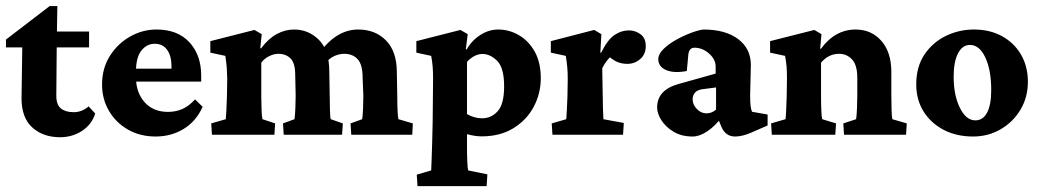

<svg xmlns="http://www.w3.org/2000/svg" viewBox="-20 -452 3494 644"><path d="M299.3 -71.3Q288.1 -34.7 255.4 -13.2Q222.7 8.3 181.6 8.3Q124.5 8.3 88.4 -24.4Q52.2 -57.1 52.2 -122.1L54.7 -293H0V-319.3L146.5 -431.6H172.4L170.4 -314L168.9 -130.9Q168.9 -100.1 184.6 -87.9Q200.2 -75.7 227.1 -75.7Q254.9 -75.7 277.3 -95.2ZM132.3 -293V-346.2H278.8V-293Z M502 5.9Q449.2 5.9 408.7 -17.6Q368.2 -41 345.2 -80.6Q322.3 -120.1 322.3 -168.5Q322.3 -222.7 348.4 -264.2Q374.5 -305.7 416.3 -329.3Q458 -353 504.9 -353Q575.7 -353 615.2 -310.3Q654.8 -267.6 654.8 -198.7V-178.2H425.8V-221.7H569.3L555.2 -199.7V-230Q555.2 -264.6 540.5 -284.9Q525.9 -305.2 499 -305.2Q472.2 -305.2 454.1 -282.2Q436 -259.3 436 -211.4V-193.4Q436 -141.6 465.1 -109.1Q494.1 -76.7 543.5 -76.7Q569.8 -76.7 591.8 -86.4Q613.8 -96.2 634.3 -118.7L659.7 -93.8Q637.7 -44.9 595.9 -19.5Q554.2 5.9 502 5.9Z M690.9 0 688.5 -38.1 737.3 -52.2Q737.8 -57.6 739.3 -81.5Q740.7 -105.5 741.2 -128.9L742.2 -188Q741.7 -209.5 740.5 -225.6Q739.3 -241.7 735.8 -264.6L685.5 -275.4V-314L833.5 -351.6L857.9 -337.4L853 -290.5L855.5 -289.6Q880.4 -322.8 908.4 -337.9Q936.5 -353 966.8 -353Q1014.6 -353 1049.6 -318.4Q1084.5 -283.7 1084.5 -211.4L1085.9 -130.9Q1085.9 -105 1086.7 -81.5Q1087.4 -58.1 1089.4 -52.2L1129.9 -38.1L1127.4 0H931.6L929.2 -38.1L967.8 -52.2Q969.7 -64.9 970.7 -89.4Q971.7 -113.8 971.7 -131.3L970.2 -201.2Q970.2 -240.2 954.6 -255.9Q939 -271.5 913.6 -271.5Q898.4 -271.5 882.3 -263.4Q866.2 -255.4 856.4 -241.7V-127.4Q856.4 -105 857.4 -81.5Q858.4 -58.1 860.4 -52.2L902.8 -38.1L900.4 0ZM1158.2 0 1155.8 -38.1 1194.8 -52.2Q1196.8 -64.9 1197.8 -89.8Q1198.7 -114.7 1198.7 -131.3L1196.3 -190.9Q1196.3 -235.8 1179.4 -253.7Q1162.6 -271.5 1135.3 -271.5Q1118.7 -271.5 1102.8 -264.6Q1086.9 -257.8 1077.1 -245.6L1050.8 -273.4Q1107.9 -353 1181.6 -353Q1238.8 -353 1274.9 -316.2Q1311 -279.3 1311 -210.4L1312.5 -130.9Q1312.5 -105 1313.5 -81.5Q1314.5 -58.1 1316.4 -52.2L1364.7 -38.1L1362.8 0Z M1380.4 172.4 1377.9 133.8 1426.3 119.6Q1426.8 112.3 1427.7 84.5Q1428.7 56.6 1429.7 21.5Q1430.7 -13.7 1431.2 -43L1432.6 -186Q1432.6 -209 1431.4 -226.1Q1430.2 -243.2 1426.3 -264.6L1376.5 -275.4V-314L1524.4 -351.6L1548.8 -337.4L1542.5 -287.6L1544.9 -285.6Q1562.5 -316.4 1591.1 -334.7Q1619.6 -353 1651.4 -353Q1687.5 -353 1720.2 -334.2Q1752.9 -315.4 1773.4 -279.1Q1793.9 -242.7 1793.9 -189.5Q1793.9 -138.7 1770.3 -94Q1746.6 -49.3 1702.1 -22Q1657.7 5.4 1595.7 5.4Q1573.7 5.4 1546.4 -2V43.5Q1546.4 68.4 1547.4 90.6Q1548.3 112.8 1550.3 119.6L1614.7 132.8L1612.3 172.4ZM1596.7 -55.2Q1627.9 -55.2 1649.4 -79.1Q1670.9 -103 1670.9 -162.1Q1670.9 -224.6 1647.7 -247.8Q1624.5 -271 1598.1 -271Q1584 -271 1570.1 -263.4Q1556.2 -255.9 1546.4 -244.1V-69.3Q1557.1 -63 1570.3 -59.1Q1583.5 -55.2 1596.7 -55.2Z M1833 0 1830.6 -38.1 1879.4 -52.2Q1879.9 -57.6 1881.3 -82Q1882.8 -106.4 1883.3 -128.9L1884.3 -188Q1884.3 -209.5 1882.8 -225.6Q1881.3 -241.7 1877.9 -264.6L1827.6 -275.4V-314L1973.1 -351.6L1997.1 -337.4L1993.7 -275.4L1996.1 -274.9Q2017.6 -318.4 2040.5 -334.2Q2063.5 -350.1 2089.4 -350.1Q2110.8 -350.1 2128.4 -337.2Q2146 -324.2 2146 -296.9Q2146 -270 2127.4 -253.9Q2108.9 -237.8 2084.5 -237.8Q2064.9 -237.8 2048.8 -244.9Q2032.7 -252 2013.2 -271.5L2039.1 -270Q2026.9 -262.2 2016.8 -249.8Q2006.8 -237.3 2000 -223.1L2001 -164.6Q2001.5 -117.2 2002.4 -87.6Q2003.4 -58.1 2003.9 -52.2L2072.3 -39.6L2069.8 0Z M2303.2 5.9Q2265.6 5.9 2239 -10.3Q2212.4 -26.4 2198.2 -49.1Q2184.1 -71.8 2184.1 -91.3Q2184.1 -150.4 2256.3 -170.4L2380.4 -205.1V-228.5Q2380.4 -252.9 2358.2 -272.5Q2335.9 -292 2309.6 -292Q2290.5 -292 2288.6 -267.1L2283.7 -213.9Q2241.7 -205.6 2214.8 -216.8Q2188 -228 2188 -253.9Q2188 -270 2204.8 -286.9Q2221.7 -303.7 2246.8 -317.9Q2272 -332 2297.4 -341.6Q2322.8 -351.1 2339.4 -353Q2413.1 -353 2455.8 -321Q2498.5 -289.1 2498.5 -233.9L2496.1 -132.3Q2496.1 -108.4 2497.6 -96.7Q2499 -85 2502.4 -77.1L2554.7 -67.9V-31.2L2499 -6.8Q2469.2 5.9 2445.8 5.9Q2413.6 5.9 2399.9 -26.4L2384.3 -64L2401.9 -60.1Q2378.4 -28.8 2352.3 -11.5Q2326.2 5.9 2303.2 5.9ZM2349.6 -71.8Q2367.7 -71.8 2381.8 -84.5V-158.7L2340.3 -153.3Q2320.3 -151.4 2311.8 -142.1Q2303.2 -132.8 2303.2 -118.7Q2303.2 -101.1 2317.4 -86.4Q2331.5 -71.8 2349.6 -71.8Z M2568.8 0 2566.4 -38.1 2614.7 -52.2Q2615.7 -57.6 2616.9 -81.3Q2618.2 -105 2618.7 -128.9L2619.6 -188.5Q2619.6 -212.4 2618.4 -227.8Q2617.2 -243.2 2613.3 -264.6L2563 -275.4V-314L2711.4 -351.6L2735.4 -337.4L2731 -289.1L2733.4 -288.1Q2780.8 -353 2850.1 -353Q2902.3 -353 2936 -315.2Q2969.7 -277.3 2969.7 -210.4V-130.9Q2969.7 -105 2970.5 -81.5Q2971.2 -58.1 2973.1 -52.2L3021.5 -38.1L3019 0H2811L2808.6 -38.1L2851.6 -52.2Q2853.5 -64.9 2854.5 -89.4Q2855.5 -113.8 2855.5 -131.3V-190.9Q2855.5 -233.9 2837.9 -252.7Q2820.3 -271.5 2794.4 -271.5Q2758.8 -271.5 2733.9 -241.7V-127.4Q2733.9 -104 2734.9 -81.1Q2735.8 -58.1 2737.8 -52.2L2784.2 -38.1L2781.7 0Z M3243.7 5.9Q3188 5.9 3145 -16.6Q3102.1 -39.1 3077.6 -78.4Q3053.2 -117.7 3053.2 -168.9Q3053.2 -228.5 3081.1 -269.5Q3108.9 -310.5 3153.1 -331.8Q3197.3 -353 3246.6 -353Q3300.3 -353 3341.1 -330.6Q3381.8 -308.1 3404.8 -268.6Q3427.7 -229 3427.7 -177.7Q3427.7 -126 3403.1 -84.5Q3378.4 -43 3336.7 -18.6Q3294.9 5.9 3243.7 5.9ZM3251.5 -48.3Q3277.3 -48.3 3291 -74.5Q3304.7 -100.6 3304.7 -149.4Q3304.7 -217.3 3284.9 -259.3Q3265.1 -301.3 3233.4 -301.3Q3208 -301.3 3193.4 -273.2Q3178.7 -245.1 3178.7 -194.8Q3178.7 -132.8 3199.5 -90.6Q3220.2 -48.3 3251.5 -48.3Z"/></svg>

Font: Lateef ExtraBold
Style: Regular
Weight: 800
Designer: SIL International
Foundry: SIL International
Version: Version 4.200